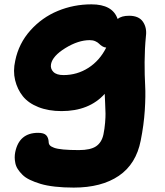

<svg xmlns="http://www.w3.org/2000/svg" viewBox="-20 -600 754 880"><path d="M317.9 259.8Q271 259.8 232.2 255.4Q193.4 251 165.8 242.7Q138.2 234.4 116.9 224.1Q95.7 213.9 82.8 200.9Q69.8 188 61.5 175Q53.2 162.1 50.3 147.7Q47.4 133.3 47.4 121.3Q47.4 109.4 49.8 97.2Q67.9 8.8 154.8 8.8Q181.2 8.8 191.7 19.8Q202.1 30.8 203.1 50.8Q203.1 59.6 208.3 65.7Q213.4 71.8 227.5 77.1Q241.7 82.5 270.3 85.2Q298.8 87.9 341.8 87.9Q395 87.9 420.7 70.3Q446.3 52.7 454.1 16.1Q459.5 -10.3 461.7 -37.4Q463.9 -64.5 463.6 -79.3Q463.4 -94.2 461.9 -126.2Q460.4 -158.2 460 -169.9Q388.7 -90.8 262.2 -90.8Q202.1 -90.8 156 -109.1Q109.9 -127.4 84.7 -158.9Q59.6 -190.4 49.3 -232.4Q39.1 -274.4 49.8 -321.8Q65.9 -400.9 119.1 -460.4Q172.4 -520 245.1 -550Q317.9 -580.1 398.9 -580.1Q496.1 -580.1 519 -513.2Q537.1 -527.8 571.8 -527.8Q616.2 -527.8 635 -500.5Q653.8 -473.1 648.9 -435.1Q643.1 -376.5 642.8 -315.4Q642.6 -254.4 645.3 -207.8Q647.9 -161.1 643.6 -94Q639.2 -26.9 625 43.9Q604 151.9 524.7 205.8Q445.3 259.8 317.9 259.8ZM213.9 -306.2Q210 -285.2 224.6 -270.5Q239.3 -255.9 271 -255.9Q333.5 -255.9 385.3 -289.1Q437 -322.3 466.8 -381.8Q456.5 -382.8 448 -388.4Q439.5 -394 433.6 -400.1Q427.7 -406.2 416.7 -411.1Q405.8 -416 391.1 -416Q338.9 -416 280 -379.9Q221.2 -343.8 213.9 -306.2Z"/></svg>

Font: Shantell Sans Irregular
Style: Italic
Weight: 800
Italic angle: -11.31°
Designer: Stephen Nixon, Anya Danilova, Shantell Martin
Foundry: Arrow Type
Version: Version 1.006;[9816181b4]